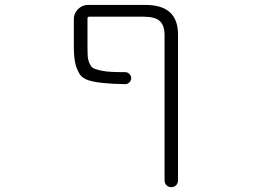

<svg xmlns="http://www.w3.org/2000/svg" viewBox="-20 -565 1040 781"><path d="M649.4 -420.9Q649.4 -461.9 629.9 -479.5Q610.4 -497.1 564.5 -497.1H342.8Q335.9 -497.1 335.9 -490.2V-380.9Q335.9 -350.6 336.9 -335.9Q337.9 -321.3 344.2 -307.1Q350.6 -293 358.9 -288.1Q367.2 -283.2 388.7 -278.3Q410.2 -273.4 436.5 -272.5Q456.1 -271.5 489.3 -271.5Q499 -271.5 506.3 -264.2Q513.7 -256.8 513.7 -247.1Q513.7 -237.3 506.3 -230Q499 -222.7 489.3 -222.7Q438.5 -223.6 409.2 -226.6Q372.1 -229.5 343.8 -237.3Q315.4 -245.1 303.2 -265.1Q291 -285.2 285.6 -310.5Q280.3 -335.9 280.3 -379.9V-487.3Q280.3 -510.7 297.4 -527.8Q314.5 -544.9 337.9 -544.9H572.3Q704.1 -544.9 704.1 -424.8V168.9Q704.1 180.7 696.3 188.5Q688.5 196.3 676.8 196.3Q665 196.3 657.2 188.5Q649.4 180.7 649.4 168.9Z"/></svg>

Font: Rounded Mgen+ 1m light
Style: Regular
Weight: 200
Designer: [Source Han Sans]
Ryoko NISHIZUKA  (kana & ideographs); Paul D. Hunt (Latin, Greek & Cyrillic); Wenlong ZHANG  (bopomofo
Version: Version 1.059.20150602